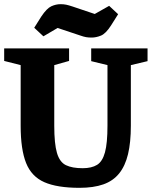

<svg xmlns="http://www.w3.org/2000/svg" viewBox="-29 -880 727 920"><path d="M352 20Q245 20 183.5 -7Q122 -34 96 -99Q70 -164 70 -278V-568L-9 -588V-648H302V-588L231 -568V-278Q231 -191 244 -147Q257 -103 287 -88.5Q317 -74 367 -74Q410 -74 436 -90Q462 -106 474 -150Q486 -194 486 -278V-568L408 -587V-648H678V-587L598 -568V-278Q598 -198 584.5 -141.5Q571 -85 542 -49Q513 -13 466 3.5Q419 20 352 20ZM410 -700Q395 -700 383.5 -702Q372 -704 355 -710L247 -746L179 -706L135 -747L169 -801Q195 -840 217 -850Q239 -860 261 -860Q276 -860 288 -857.5Q300 -855 318 -849L425 -813L494 -852L537 -812L503 -758Q478 -719 455 -709.5Q432 -700 410 -700Z"/></svg>

Font: Faustina Light ExtraBold
Style: Regular
Weight: 800
Version: Version 1.200